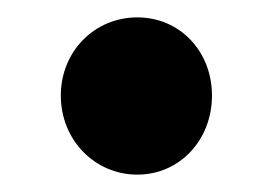

<svg xmlns="http://www.w3.org/2000/svg" viewBox="-20 -431 315 221"><path d="M50 -321C50 -270 89 -230 138 -230C187 -230 224 -270 224 -321C224 -372 187 -411 138 -411C89 -411 50 -372 50 -321Z"/></svg>

Font: Falling Sky
Style: Bd
Weight: 700
Designer: Paul D. Hunt
Foundry: Adobe Systems Incorporated
Version: Version 1.02